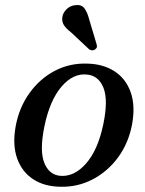

<svg xmlns="http://www.w3.org/2000/svg" viewBox="-20 -716 564 747"><path d="M320 -468.5Q382 -467 425.8 -438.5Q469.5 -410 488.2 -357.8Q507 -305.5 494 -233Q480.5 -160 439.8 -104.2Q399 -48.5 339.8 -17.8Q280.5 13 211.5 10.5Q150.5 9 107.8 -19.5Q65 -48 46.5 -100.2Q28 -152.5 41 -225Q54.5 -298 94.8 -354Q135 -410 193.2 -440.5Q251.5 -471 320 -468.5ZM213.5 -32Q268 -27 314.5 -79.5Q361 -132 382 -233Q401.5 -327 382.5 -374.5Q363.5 -422 318 -426Q264.5 -431.5 219.2 -378.8Q174 -326 153 -225.5Q133.5 -131 151.8 -83.8Q170 -36.5 213.5 -32ZM327 -640.5 355.5 -545Q357.5 -539.5 357 -534Q356.5 -528.5 350.5 -524Q340 -516.5 327.5 -523.5L256 -590.5Q238 -604 229 -617.8Q220 -631.5 222.5 -649Q224.5 -665.5 238.5 -679.8Q252.5 -694 273.5 -696Q297 -699 308.5 -683.5Q320 -668 327 -640.5Z"/></svg>

Font: Fraunces 9pt S000
Style: Italic
Weight: 400
Italic angle: -16°
Version: Version 1.000; ttfautohint (v1.8.3)